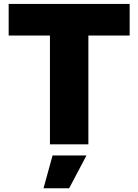

<svg xmlns="http://www.w3.org/2000/svg" viewBox="-20 -748 716 995"><path d="M24.9 -564V-727.5H651.9V-564H438V0H238.8V-564ZM205.6 227.5 252.4 57.6H428.2L338.4 227.5Z"/></svg>

Font: Inter 20pt Black
Style: Regular
Weight: 900
Version: Version 4.001;git-66647c0bb